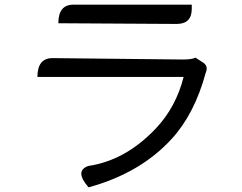

<svg xmlns="http://www.w3.org/2000/svg" viewBox="-20 -765 1040 826"><path d="M231 -665Q231 -745 296 -745H805V-727Q805 -662 740 -662L231 -665ZM852 -497Q878 -481 865 -452Q817 -275 719 -168Q584 -20 361 41Q299 -30 360 -51Q521 -75 651 -213Q737 -304 770 -434H141Q141 -515 206 -515L766 -509Q806 -509 821 -517Z"/></svg>

Font: Swei Toothpaste CJK TC
Style: Regular
Weight: 400
Version: Version 1.0